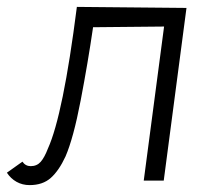

<svg xmlns="http://www.w3.org/2000/svg" viewBox="-57 -524 624 557"><path d="M-37 -23 8 -55Q17 -42 32 -42Q50 -42 61 -54.5Q72 -67 82 -93Q126 -190 166 -504L484 -501L418 0H360L419 -447L213 -445Q198 -342 177 -232.5Q156 -123 133 -70Q114 -29 90.5 -8Q67 13 29 13Q8 13 -9 3.5Q-26 -6 -37 -23Z"/></svg>

Font: Bellota Text
Style: Italic
Weight: 400
Italic angle: -7.5°
Designer: Kemie Guaida
Foundry: Kemie Guaida
Version: Version 4.001